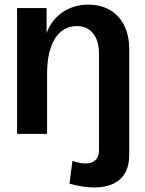

<svg xmlns="http://www.w3.org/2000/svg" viewBox="-20 -580 628 832"><path d="M294 117 281 216C441 260 540 214 540 93V-368C540 -486 471 -560 363 -560C276 -560 207 -510 182 -436V-545H54V0H184V-260C184 -391 232 -467 313 -467C373 -467 409 -422 409 -348V71C409 123 368 143 294 117Z"/></svg>

Font: Ronzino
Style: Bold
Weight: 700
Designer: Nunzio Mazzaferro
Foundry: Collletttivo
Version: Version 1.000;Glyphs 3.3 (3337)